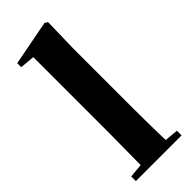

<svg xmlns="http://www.w3.org/2000/svg" viewBox="-267 -863 899 899"><g transform="rotate(-45 183.0 -413.0)"><path d="M268.1 -37.1 335.9 -30.8V0H33.2V-30.8L102.1 -37.1Q104 -167 104 -237.8V-750L30.8 -756.8V-783.2L254.9 -826.2L269 -816.9L265.1 -655.8V-237.8Q265.1 -134.8 268.1 -37.1Z"/></g></svg>

Font: Noto Serif JP Black
Style: Regular
Weight: 900
Designer: Ryoko NISHIZUKA  (kana & ideographs); Frank Grießhammer (Latin, Greek & Cyrillic); Wenlong ZHANG  (bopomofo); Sandoll Co
Foundry: Adobe Systems Incorporated
Version: Version 1.001;PS 1.001;hotconv 16.6.54;makeotf.lib2.5.65590